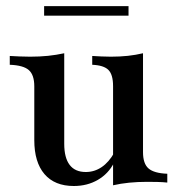

<svg xmlns="http://www.w3.org/2000/svg" viewBox="-20 -600 590 631"><path d="M222.6 11.3Q159.7 11.3 126.2 -27.8Q92.7 -66.9 92.7 -139.5V-316.1Q92.7 -354 74.6 -369.8Q56.5 -385.5 12.1 -387.1V-416.1Q27.4 -415.3 44.4 -414.5Q61.3 -413.7 79 -413.7Q110.5 -413.7 137.9 -416.5Q165.3 -419.4 191.1 -425V-127.4Q191.1 -81.5 208.9 -58.1Q226.6 -34.7 262.1 -34.7Q290.3 -34.7 314.1 -50.8Q337.9 -66.9 355.6 -98.4L354.8 -65.3Q336.3 -29 301.6 -8.9Q266.9 11.3 222.6 11.3ZM351.6 8.9V-316.9Q351.6 -354.8 336.3 -370.2Q321 -385.5 283.1 -387.1V-416.1Q297.6 -415.3 312.9 -414.5Q328.2 -413.7 344.4 -413.7Q374.2 -413.7 400.4 -416.5Q426.6 -419.4 450 -425V-100Q450 -62.1 468.1 -46.4Q486.3 -30.6 529.8 -29V0Q514.5 -1.6 497.6 -2Q480.6 -2.4 463.7 -2.4Q432.3 -2.4 404.4 0.4Q376.6 3.2 351.6 8.9ZM125 -548.4V-579.8H402.4V-548.4Z"/></svg>

Font: Playfair SemiBold
Style: Regular
Weight: 600
Designer: Claus Eggers Sørensen
Foundry: Claus Eggers Sørensen
Version: Version 2.001;gftools[0.9.30]